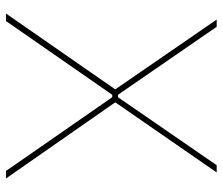

<svg xmlns="http://www.w3.org/2000/svg" viewBox="-71 -669 740 638"><g transform="rotate(90 299.0 -350.0)"><path d="M25 0H50L295 -353H303L548 0H573L320 -363L553 -700H529L303 -372H295L69 -700H45L277 -363Z"/></g></svg>

Font: Fixel Display Thin
Style: Regular
Weight: 100
Designer: AlfaBravo + MacPaw
Foundry: Kyrylo Tkachov, Marchela Mozhyna, Serhii Makarenko, Maria Weinstein, Zakhar Kryvoshyya
Version: Version 1.211